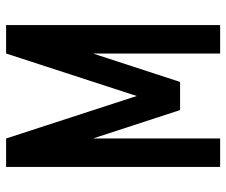

<svg xmlns="http://www.w3.org/2000/svg" viewBox="-76 -664 740 628"><g transform="rotate(-90 294.0 -350.0)"><path d="M62 0V-700H155L294 -273L433 -700H526V0H433V-416L340 -131H248L155 -416V0Z"/></g></svg>

Font: Odibee Sans
Style: Regular
Weight: 400
Designer: James Barnard - Barnard Co. Limited
Version: Version 2.001; ttfautohint (v1.8.3)